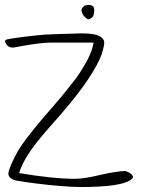

<svg xmlns="http://www.w3.org/2000/svg" viewBox="-51 -744 613 771"><path d="M273.6 7Q240.6 7 192.2 3Q143.8 -1 95.4 -7Q47 -13 14.6 -19Q-9.5 -24 -16 -39Q-19.9 -47 -12.2 -68Q-4.5 -89 8.6 -114.5Q21.7 -140 34.3 -159Q54.6 -188 86.5 -227.5Q118.4 -267 156.4 -310Q191.2 -350 215.6 -380.5Q240.1 -411 255.5 -431Q284 -472 301.9 -507Q319.9 -542 324.7 -573H154.7Q137.7 -573 109.4 -570Q81.1 -567 41.7 -560Q23.4 -557 14.9 -555Q6.3 -553 0.3 -553Q-20.7 -553 -29.3 -573Q-33.4 -582 -25.1 -585Q-18.5 -587 0.3 -590Q19.1 -593 43.4 -596Q67.7 -599 91.1 -601.5Q114.5 -604 129.3 -605Q194.6 -608 211.6 -608Q225.6 -608 241.9 -609Q258.2 -610 275.2 -610Q316.2 -610 337.2 -603.5Q358.2 -597 365.4 -583Q369.2 -575 366.2 -560Q363.2 -545 356.8 -525Q343.6 -487 302.4 -425Q261.2 -363 193.2 -285Q155.1 -242 131.1 -214Q107.1 -186 98.6 -175Q41.4 -102 25.7 -49Q91.2 -38 147.6 -32Q204 -26 250 -26Q269 -26 294.6 -30Q320.1 -34 353.3 -42Q420.8 -57 449.8 -57Q457.8 -57 468.3 -50.5Q478.8 -44 482.7 -36Q483.4 -33 482.5 -30.5Q481.5 -28 475.7 -23Q437.6 7 273.6 7ZM307.9 -667Q301.6 -664 290.5 -675Q279.5 -686 276.9 -697Q274.6 -707 281 -714Q287.4 -721 289.2 -722Q293.9 -723 298.3 -723.5Q302.7 -724 306.7 -724Q323.7 -724 326.9 -710Q327.6 -707 327.5 -699Q327.6 -690 324 -681.5Q320.5 -673 307.9 -667Z"/></svg>

Font: Oooh Baby
Style: Normal
Weight: 400
Designer: Robert E. Leuschke
Foundry: Robert E. Leuschke
Version: Version 1.011; ttfautohint (v1.8.3)